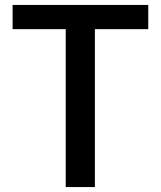

<svg xmlns="http://www.w3.org/2000/svg" viewBox="-20 -757 651 777"><path d="M246 0H364V-639H580V-737H31V-639H246Z"/></svg>

Font: Noto Sans JP Medium
Style: Regular
Weight: 500
Designer: Ryoko NISHIZUKA 西塚涼子 (kana, bopomofo & ideographs); Paul D. Hunt (Latin, Greek & Cyrillic); Sandoll Communications 산돌커뮤니
Foundry: Adobe
Version: Version 2.004;hotconv 1.0.118;makeotfexe 2.5.65603